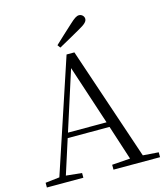

<svg xmlns="http://www.w3.org/2000/svg" viewBox="-134 -1039 980 1139"><g transform="rotate(-15 356.0 -469.0)"><path d="M290 -799 303 -781C348 -806 394 -831 437 -856C477 -878 490 -892 490 -908C490 -924 476 -938 459 -938C444 -938 429 -928 399 -900C364 -869 328 -834 290 -799ZM333 -647 453 -282H216ZM420 0H706V-30L610 -37L376 -732H328L98 -39L11 -29V0H235V-29L138 -39L206 -251H463L532 -38L420 -30Z"/></g></svg>

Font: Noto Serif CJK SC Light
Style: Regular
Weight: 300
Designer: Ryoko NISHIZUKA 西塚涼子 (kana & ideographs); Frank Grießhammer (Latin, Greek & Cyrillic); Wenlong ZHANG 张文龙 (bopomofo); San
Foundry: Adobe
Version: Version 2.001;hotconv 1.1.0;makeotfexe 2.6.0